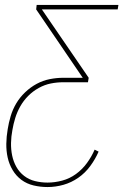

<svg xmlns="http://www.w3.org/2000/svg" viewBox="-20 -540 540 775"><path d="M172 215Q143 215 115.5 208.5Q88 202 66.5 186Q45 170 31 146.5Q17 123 11 96Q5 69 5.5 40Q6 11 11 -18Q15 -44 23 -71Q31 -98 45.5 -122.5Q60 -147 81.5 -167.5Q103 -188 128 -201.5Q153 -215 180.5 -220.5Q208 -226 235 -226H314L126 -502L128 -520H458L455 -502H149L338 -226L335 -208H235Q210 -208 185 -203Q160 -198 136.5 -185Q113 -172 94 -153Q75 -134 62 -111Q49 -88 41.5 -63.5Q34 -39 30 -15Q25 11 24.5 37Q24 63 29 87.5Q34 112 46 133.5Q58 155 77.5 170Q97 185 121.5 191Q146 197 172 197Q201 197 231 189Q261 181 286.5 162.5Q312 144 331 118Q350 92 362 64L378 72Q365 102 344.5 130Q324 158 296 177.5Q268 197 236 206Q204 215 172 215Z"/></svg>

Font: Iosevka SS04 Thin
Style: Italic
Weight: 100
Italic angle: -9°
Monospace: yes
Designer: Belleve Invis
Foundry: Belleve Invis
Version: Version 19.0.0; ttfautohint (v1.8.4)